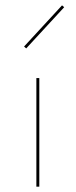

<svg xmlns="http://www.w3.org/2000/svg" viewBox="-20 -698 283 718"><path d="M78 -517 70 -524 212 -678 220 -671ZM116 0V-406H127V0Z"/></svg>

Font: EauTest Hairline
Style: Regular
Weight: 250
Designer: Christian Thalmann (Catharsis Fonts)
Version: Version 0.001;PS 000.001;hotconv 1.0.88;makeotf.lib2.5.64775